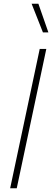

<svg xmlns="http://www.w3.org/2000/svg" viewBox="-20 -1000 277 1020"><path d="M69 0H34L191 -740H226ZM237 -828H208L148 -980H184Z"/></svg>

Font: Be Vietnam Pro Variable Thin
Style: Italic
Weight: 100
Italic angle: -12°
Designer: Lam Bao, Tony Le, Vietanh Nguyen
Foundry: Yellow Type Foundry
Version: Version 1.002